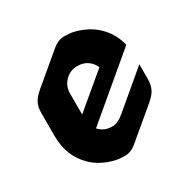

<svg xmlns="http://www.w3.org/2000/svg" viewBox="-132 -668 785 798"><g transform="rotate(-30 261.0 -268.5)"><path d="M338.4 -362.3Q332 -378.4 319.3 -390.6Q296.4 -412.6 261.2 -412.6Q226.6 -412.6 203.6 -389.6Q178.2 -364.7 178.2 -328.6V-228ZM247.1 9.8Q221.7 9.8 204.1 5.9Q139.6 -8.8 98.1 -48.8Q34.2 -109.9 34.2 -208.5V-318.4Q34.2 -349.6 46.4 -370.1Q57.1 -388.2 81.1 -408.2L220.2 -524.9Q246.6 -546.9 275.4 -546.9Q300.8 -546.9 318.4 -543Q382.3 -528.3 424.3 -488.3Q467.8 -446.8 481.9 -387.2L199.2 -149.4Q223.1 -122.1 262.7 -122.1Q288.6 -122.1 318.8 -147.5L488.3 -290V-218.8Q488.3 -189 476.1 -167Q466.3 -149.9 441.4 -128.9L302.2 -12.2Q275.9 9.8 247.1 9.8Z"/></g></svg>

Font: Gothica
Style: Bold
Weight: 700
Designer: Wojciech Kalinowski "wmk69" (wmk69@o2.pl)
Foundry: Wojciech Kalinowski "wmk69" (wmk69@o2.pl)
Version: Version 2.1.0; 2021-05-14